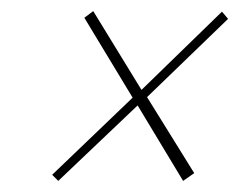

<svg xmlns="http://www.w3.org/2000/svg" viewBox="-20 -506 431 346"><path d="M235 -344 148 -486 132 -474 219 -330 74 -191 85 -180 228 -316 310 -180 330 -194 245 -331 391 -472 380 -485Z"/></svg>

Font: Advent Pro Thin
Style: Italic
Weight: 250
Italic angle: -12°
Version: Version 3.000